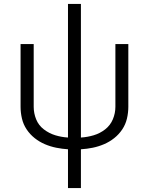

<svg xmlns="http://www.w3.org/2000/svg" viewBox="-20 -755 760 980"><path d="M327 205H393V7Q424 5 453.5 -1Q483 -7 511 -19Q539 -31 563 -50Q587 -69 604 -94.5Q621 -120 628 -150Q635 -180 635 -210V-530H569V-210Q569 -177 556 -146Q543 -115 516.5 -94.5Q490 -74 458 -64.5Q426 -55 393 -53V-735H327V-53Q294 -55 262.5 -64.5Q231 -74 204 -94.5Q177 -115 164.5 -146Q152 -177 152 -210V-530H85V-210Q85 -180 92 -150Q99 -120 116 -94.5Q133 -69 157 -50Q181 -31 209 -19Q237 -7 267 -1Q297 5 327 7Z"/></svg>

Font: Iosevka Sparkle Light
Style: Regular
Weight: 300
Designer: Belleve Invis
Foundry: Belleve Invis
Version: Version 4.5.0; ttfautohint (v1.8.3)